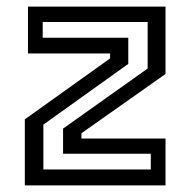

<svg xmlns="http://www.w3.org/2000/svg" viewBox="-20 -560 575 580"><path d="M111 -48H435.5V-95.5H170.5V-171.5L426 -353V-493.5H109V-446H367.5V-367L111 -183.5ZM55 0V-199.5L312.5 -383.5V-398.5H64.5V-540H480V-336.5L226 -157.5V-141.5H480V0Z"/></svg>

Font: Tourney Thin Medium
Style: Regular
Weight: 500
Version: Version 1.015